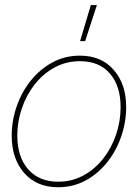

<svg xmlns="http://www.w3.org/2000/svg" viewBox="-20 -748 557 775"><path d="M214.8 7.8Q127.9 7.8 77.6 -49.8Q27.3 -107.4 27.3 -200.2Q27.3 -261.2 47.4 -318.8Q67.4 -376.5 104.2 -422.6Q141.1 -468.8 191.7 -496.1Q242.2 -523.4 302.7 -523.4Q389.2 -523.4 439.2 -465.8Q489.3 -408.2 489.3 -315.9Q489.3 -254.9 469.2 -197Q449.2 -139.2 412.6 -93Q376 -46.9 325.7 -19.5Q275.4 7.8 214.8 7.8ZM214.8 -14.6Q270.5 -14.6 316.7 -39.8Q362.8 -64.9 396.5 -107.7Q430.2 -150.4 448.5 -204.3Q466.8 -258.3 466.8 -315.9Q466.8 -400.9 423.8 -450.9Q380.9 -501 302.7 -501Q247.1 -501 200.7 -475.8Q154.3 -450.7 120.6 -408Q86.9 -365.2 68.4 -311.3Q49.8 -257.3 49.8 -200.2Q49.8 -115.2 93.5 -64.9Q137.2 -14.6 214.8 -14.6ZM303.2 -582 346.7 -727.5H371.1L323.7 -582Z"/></svg>

Font: Inter Display Thin
Style: Italic
Weight: 100
Italic angle: -9.39999°
Designer: Rasmus Andersson
Foundry: rsms
Version: Version 4.000;git-a52131595